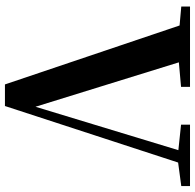

<svg xmlns="http://www.w3.org/2000/svg" viewBox="-26 -759 785 773"><g transform="rotate(-90 366.5 -372.5)"><path d="M650.4 -42 726.6 -35.2V0H403.3V-36.1L502 -44.9L323.2 -622.1L148.4 -46.9L251 -36.1V0H3.9V-35.2L98.6 -47.9L326.2 -745.1H413.1Z"/></g></svg>

Font: Bpmf Zihi Serif Bold
Style: Bold
Weight: 700
Foundry: But Ko
Version: Version 1.320